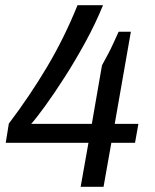

<svg xmlns="http://www.w3.org/2000/svg" viewBox="-20 -718 596 738"><path d="M290 0 320 -169H2L14 -243Q95 -350 161 -461Q227 -572 278 -698H376Q348 -629 309 -557.5Q270 -486 229 -422Q188 -358 153.5 -310.5Q119 -263 100 -242H333L372 -467Q384 -489 394.5 -508.5Q405 -528 414.5 -549Q424 -570 436 -596H483L421 -242H512L499 -169H408L378 0Z"/></svg>

Font: Archivo VF Beta
Style: Italic
Weight: 400
Italic angle: -10°
Designer: Hector Gatti
Foundry: Omnibus-Type
Version: Version 1.002